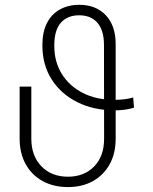

<svg xmlns="http://www.w3.org/2000/svg" viewBox="-20 -757 628 787"><path d="M525.9 -357.4 529.3 -315.9Q519.5 -312.5 507.3 -310.1Q495.1 -307.6 481 -306.2Q466.8 -304.7 451.2 -304.7Q363.8 -304.7 296.6 -338.4Q229.5 -372.1 191.7 -431.6Q153.8 -491.2 153.8 -569.8V-573.7Q153.8 -626 172.4 -662.4Q190.9 -698.7 225.1 -718Q259.3 -737.3 305.2 -737.3Q373 -737.3 413.6 -694.6Q454.1 -651.9 454.1 -576.2V-188.5Q454.1 -127.9 429.4 -83.5Q404.8 -39.1 360.8 -14.6Q316.9 9.8 258.8 9.8Q199.2 9.8 154.5 -14.9Q109.9 -39.6 85.2 -84.2Q60.5 -128.9 60.5 -188.5V-401.9H108.4V-188.5Q108.4 -118.2 149.7 -75.4Q190.9 -32.7 258.8 -32.7Q324.7 -32.7 365.7 -74.5Q406.7 -116.2 406.7 -188.5L406.2 -574.7Q405.8 -633.3 379.2 -663.8Q352.5 -694.3 304.2 -694.3Q256.8 -694.3 229.7 -664.1Q202.6 -633.8 202.6 -571.8V-567.9Q202.6 -503.4 233.6 -453.6Q264.6 -403.8 320.1 -375.7Q375.5 -347.7 448.2 -347.7Q460 -347.7 470.7 -348.4Q481.4 -349.1 491.2 -350.3Q501 -351.6 509.8 -353.5Q518.6 -355.5 525.9 -357.4Z"/></svg>

Font: Inter 20pt ExtraLight
Style: Regular
Weight: 250
Version: Version 4.001;git-66647c0bb